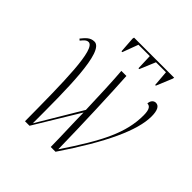

<svg xmlns="http://www.w3.org/2000/svg" viewBox="-187 -848 992 992"><g transform="rotate(45 309.5 -352.0)"><path d="M239 -608H245L277 -694H360L363 -608H369L405 -694H478L485 -608H490L526 -695L528 -704H235L233 -695ZM142 0H175L324 -246C325 -163 329 -89 330 0H365C515 -222 587 -377 587 -480C587 -522 576 -546 553 -546C538 -546 525 -534 524 -512C540 -512 554 -502 554 -455C554 -327 497 -214 366 -19C363 -202 354 -423 347 -536H310C315 -481 320 -359 323 -264L178 -21C178 -262 179 -545 105 -545C74 -545 58 -524 39 -501L47 -494C59 -508 69 -522 85 -522C138 -522 140 -285 142 0Z"/></g></svg>

Font: Noto Serif Display ExtraCondensed ExtraLight
Style: Italic
Weight: 200
Width: 2
Italic angle: -12°
Designer: Monotype Design Team
Foundry: Monotype Imaging Inc.
Version: Version 2.009